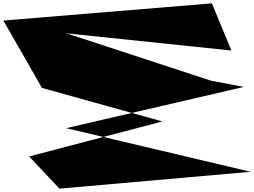

<svg xmlns="http://www.w3.org/2000/svg" viewBox="-241 -994 1508 1140"><g transform="rotate(-90 513.0 -424.0)"><path d="M-37 -825 63 310 322 -785 567 270 604 75 885 -783 783 196 1063 80 961 -1158 561 -929 362 -214 154 -1005Z"/></g></svg>

Font: Chaingun
Style: Regular
Weight: 400
Version: Version 0.91